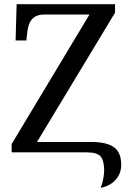

<svg xmlns="http://www.w3.org/2000/svg" viewBox="-20 -734 632 925"><path d="M423.8 -49.8Q493.2 -49.8 528.6 -24.9Q564 0 564 60.1Q564 101.6 537.4 131.8Q510.7 162.1 464.8 170.9Q473.6 149.9 477.8 125.5Q481.9 101.1 481.9 87.9Q481.9 42 465.8 21Q449.7 0 397 0H36.1V-40L411.1 -664.1H193.8Q157.2 -664.1 137 -644.3Q116.7 -624.5 111.8 -582L106.9 -539.1H55.2L60.1 -713.9H534.2V-672.9L158.2 -49.8ZM549.8 -135.7Z"/></svg>

Font: Droid Serif
Style: Regular
Weight: 400
Designer: Monotype Design team
Foundry: Monotype Imaging Inc.
Version: Version 1.03